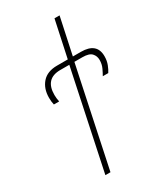

<svg xmlns="http://www.w3.org/2000/svg" viewBox="-182 -782 719 850"><g transform="rotate(-30 177.5 -357.0)"><path d="M121 0 227 -503H268Q302 -503 315 -489Q328 -475 328 -455Q328 -433 319.5 -415Q311 -397 304 -385H332Q340 -397 347.5 -416Q355 -435 355 -458Q355 -527 274 -527H233L273 -714H247L207 -527H152Q102 -527 76 -497.5Q50 -468 50 -421Q50 -401 54 -385H81Q77 -403 77 -420Q77 -503 155 -503H201L95 0Z"/></g></svg>

Font: Noto Sans Display SemiCondensed Thin
Style: Italic
Weight: 250
Width: 4
Designer: Monotype Design team
Foundry: Monotype Imaging Inc.
Version: 1.000